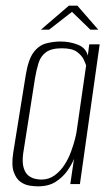

<svg xmlns="http://www.w3.org/2000/svg" viewBox="-20 -652 394 680"><path d="M114 8Q103 8 85.5 5.5Q68 3 52.5 -8Q37 -19 28.5 -43.5Q20 -68 27 -112L71 -385Q80 -441 98.5 -466Q117 -491 142.5 -498Q168 -505 195 -505Q226 -505 255 -494Q284 -483 291 -455L296 -495H333L263 0H229L242 -89Q234 -69 218 -46.5Q202 -24 177 -8Q152 8 114 8ZM126 -16Q153 -16 173.5 -31Q194 -46 208.5 -68.5Q223 -91 232 -116Q241 -141 246 -161Q251 -181 252 -191L285 -420Q283 -427 276.5 -441Q270 -455 253 -468Q236 -481 199 -481Q162 -481 143 -467Q124 -453 116.5 -429Q109 -405 104 -375L62 -108Q58 -76 64 -57Q70 -38 81.5 -29.5Q93 -21 105.5 -18.5Q118 -16 126 -16ZM125 -547 224 -632H254L328 -547H300L235 -610L154 -547Z"/></svg>

Font: Alumni Sans Thin ExtraLight
Style: Italic
Weight: 250
Italic angle: -8°
Version: Version 1.016